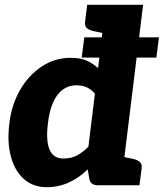

<svg xmlns="http://www.w3.org/2000/svg" viewBox="-20 -769 680 797"><path d="M319 -530 330 -614H640L629 -530ZM174 8Q117 8 79 -26Q41 -60 25 -120Q9 -180 19 -258Q28 -334 63 -395Q98 -456 152.5 -492.5Q207 -529 274 -529Q314 -529 340.5 -517Q367 -505 387 -486L419 -749H574L482 0H386Q356 0 351 -26L344 -66Q310 -32 267 -12Q224 8 174 8ZM243 -111Q276 -111 300 -124Q324 -137 347 -160L374 -380Q358 -399 339 -407Q320 -415 297 -415Q265 -415 240.5 -397Q216 -379 200.5 -344Q185 -309 179 -258Q170 -186 185.5 -148.5Q201 -111 243 -111ZM439 -749 411 -631 368 -640Q350 -644 340.5 -652.5Q331 -661 333 -678L342 -749ZM462 0 491 -118 534 -109Q551 -105 560.5 -96.5Q570 -88 568 -71L559 0Z"/></svg>

Font: Aleo Black
Style: Italic
Weight: 900
Italic angle: -7°
Designer: Alessio Laiso
Foundry: Alessio Laiso
Version: Version 2.001;gftools[0.9.29]